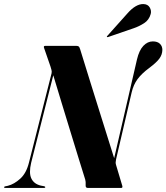

<svg xmlns="http://www.w3.org/2000/svg" viewBox="-67 -926 820 946"><path d="M86.5 -124Q74.5 -73.5 87.5 -46.5Q100.5 -19.5 134 -11.5L150 -8.5Q156 -7 156 -4Q156 0 150 0H-40Q-47 0 -47 -3.5Q-47 -6.5 -41 -8L-28.5 -10.5Q3 -18.5 33 -45.8Q63 -73 76 -126L187 -564.5Q189 -573.5 186.5 -582Q184 -590.5 181.5 -599L150 -690Q146.5 -700 155.5 -700H309.5Q315.5 -700 320 -697.5Q324.5 -695 328 -683Q356.5 -590.5 378.5 -520Q400.5 -449.5 419 -390.5Q437.5 -331.5 455.8 -273.2Q474 -215 495.5 -146.5L608 -633.5Q618.5 -678 639.2 -700Q660 -722 686 -722Q709 -722 721 -710.2Q733 -698.5 733 -680Q732.5 -656.5 718 -637Q703.5 -617.5 668 -591Q631.5 -564 611 -536.5Q590.5 -509 581.5 -470L505 -141.5Q503 -131.5 502.8 -125.8Q502.5 -120 505.5 -111L535.5 -10.5Q538.5 0 530 0H365.5Q353.5 0 355 -15Q356 -30.5 353 -41Q339 -85.5 320.5 -145.5Q302 -205.5 281 -274.2Q260 -343 238 -414.8Q216 -486.5 195.5 -555ZM560 -859Q601.5 -906.5 639 -906Q661.5 -905.5 670.8 -889.2Q680 -873 675.5 -857Q667.5 -827.5 643 -811.8Q618.5 -796 592 -787L465.5 -743.5Q461 -742 459.5 -744.5Q459 -747 462.5 -750Z"/></svg>

Font: Fraunces 144pt S000
Style: Bold Italic
Weight: 700
Italic angle: -16°
Version: Version 1.000; ttfautohint (v1.8.3)